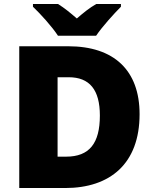

<svg xmlns="http://www.w3.org/2000/svg" viewBox="-20 -947 774 967"><path d="M272 -767H464C495 -813 555 -879 589 -913V-927H465C430 -907 402 -884 367 -854C332 -884 307 -905 272 -927H146V-913C184 -877 242 -813 272 -767ZM683 -372C683 -593 554 -714 324 -714H77V0H308C535 0 683 -123 683 -372ZM483 -365C483 -225 430 -158 313 -158H270V-558H326C431 -558 483 -495 483 -365Z"/></svg>

Font: Noto Sans Bengali Black
Style: Regular
Weight: 900
Designer: Jelle Bosma - Monotype Design Team
Foundry: Monotype Imaging Inc.
Version: Version 2.003